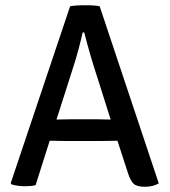

<svg xmlns="http://www.w3.org/2000/svg" viewBox="-20 -707 648 734"><path d="M429 -169 368 -168H231L170 -169L116 1Q100 5 74.5 5Q49 5 24 -2L21 -7L248 -683Q268 -687 306 -687Q344 -687 361 -683L587 -6Q565 7 534.5 7Q504 7 491.5 -4Q479 -15 469 -46ZM196 -250 249 -251H352Q354 -251 374 -250.5Q394 -250 403 -250L354 -405Q324 -496 302 -583H296Q280 -511 258 -444Z"/></svg>

Font: Signika Negative
Style: Regular
Weight: 400
Designer: Anna Giedrys
Foundry: Anna Giedrys
Version: Version 1.001